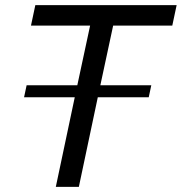

<svg xmlns="http://www.w3.org/2000/svg" viewBox="-20 -730 710 750"><path d="M84 -397H282L332 -630H101L118 -710H670L653 -630H422L372 -397H571L561 -350H362L288 0H198L272 -350H74Z"/></svg>

Font: PTCRaleway Medium
Style: Italic
Weight: 500
Italic angle: -12°
Designer: Matt McInerney, Pablo Impallari, Rodrigo Fuenzalida
Foundry: Matt McInerney, Pablo Impallari, Rodrigo Fuenzalida
Version: Version 3.000g; ttfautohint (v1.5) -l 8 -r 28 -G 28 -x 14 -D